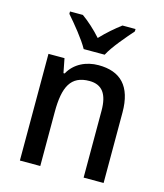

<svg xmlns="http://www.w3.org/2000/svg" viewBox="-114 -851 799 937"><g transform="rotate(15 285.5 -383.0)"><path d="M235 -606H341C364 -651 420 -715 454 -754V-766H388C354 -740 322 -713 287 -676C256 -711 219 -744 188 -766H123V-754C158 -714 211 -650 235 -606ZM326 -549C264 -549 206 -522 176 -467H170L156 -539H75V0H178V-273C178 -400 209 -463 303 -463C368 -463 397 -421 397 -338V0H498V-356C498 -489 437 -549 326 -549Z"/></g></svg>

Font: Noto Sans SemiCondensed Medium
Style: Regular
Weight: 500
Width: 4
Designer: Monotype Design Team
Foundry: Monotype Imaging Inc.
Version: Version 2.013